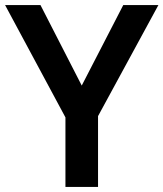

<svg xmlns="http://www.w3.org/2000/svg" viewBox="-20 -734 642 754"><path d="M301 -398 139 -714H0L237 -273V0H365V-278L602 -714H464Z"/></svg>

Font: Noto Sans Tai Tham SemiBold
Style: Regular
Weight: 600
Designer: Monotype Design Team 2013. Revised by David WIlliams 2020
Foundry: Monotype Imaging Inc.
Version: Version 2.002